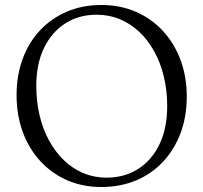

<svg xmlns="http://www.w3.org/2000/svg" viewBox="-20 -734 816 770"><path d="M386.5 -714Q462 -714 524.8 -686.8Q587.5 -659.5 633.2 -610Q679 -560.5 704 -493.5Q729 -426.5 729 -346.5Q729 -266.5 704 -200Q679 -133.5 633.5 -85Q588 -36.5 525 -10.2Q462 16 386 16Q311.5 16 249.2 -11.2Q187 -38.5 141.5 -88Q96 -137.5 71.2 -205Q46.5 -272.5 46.5 -352.5Q46.5 -432 71 -498.2Q95.5 -564.5 141 -612.8Q186.5 -661 248.8 -687.5Q311 -714 386.5 -714ZM650.5 -307.5Q650.5 -371 637 -427Q623.5 -483 598.2 -528.5Q573 -574 538 -606.8Q503 -639.5 460 -657.2Q417 -675 367.5 -675Q296 -675 241.5 -640Q187 -605 156.2 -541Q125.5 -477 125.5 -390.5Q125.5 -326.5 139 -270.2Q152.5 -214 177.8 -168.5Q203 -123 237.8 -90Q272.5 -57 315.5 -39.2Q358.5 -21.5 407 -21.5Q479 -21.5 534 -56.5Q589 -91.5 619.8 -155.8Q650.5 -220 650.5 -307.5Z"/></svg>

Font: Fraunces 48pt Soft Wonky Light
Style: Regular
Weight: 300
Version: Version 1.000;[b76b70a41]